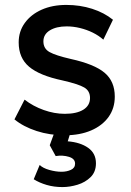

<svg xmlns="http://www.w3.org/2000/svg" viewBox="-20 -535 534 780"><path d="M243.3 14.6Q182.1 14.6 128.6 -2.8Q75.1 -20.2 38.7 -50L79.8 -130.2Q114.6 -103.3 157.8 -88Q201 -72.6 243.2 -72.6Q291.6 -72.6 318.7 -89.5Q345.7 -106.4 345.7 -137.1Q345.7 -165.8 322.2 -179.6Q298.8 -193.4 234.2 -208.2Q140.6 -228 98.3 -263.8Q55.9 -299.6 55.9 -362.8Q55.9 -407.5 80.8 -441.8Q105.6 -476.2 149.1 -495.6Q192.7 -515 249.4 -515Q305.1 -515 354.2 -499.3Q403.2 -483.6 438.9 -454.8L399.8 -373.9Q381.4 -390.3 357 -402.4Q332.6 -414.4 305.2 -421.1Q277.9 -427.8 250.8 -427.8Q208.9 -427.8 182.6 -411.7Q156.3 -395.6 156.3 -366.9Q156.3 -337.4 181.3 -323.5Q206.2 -309.6 267.3 -295.5Q363.4 -274.4 404.8 -239.5Q446.3 -204.7 446.3 -142.6Q446.3 -95 420.9 -59.7Q395.5 -24.4 349.8 -4.9Q304.1 14.6 243.3 14.6ZM233.6 225Q198.9 225 169.3 216.2Q139.7 207.5 117 193.2L141.2 135.2Q154.2 148 180.5 155.4Q206.9 162.8 229.8 162.8Q251.1 162.8 268.1 155Q285 147.3 285 129.8Q285 109.8 260.2 102.2Q235.4 94.5 206.2 99L182.1 55.1L209.5 -20H273.4L255.2 39.1Q306.3 43.2 338 65.5Q369.8 87.8 369.8 128.5Q369.8 163.2 348.2 184.5Q326.6 205.8 295.2 215.4Q263.7 225 233.6 225Z"/></svg>

Font: Geologica Thin
Style: Regular
Weight: 100
Version: Version 1.010;gftools[0.9.28]